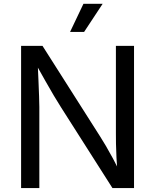

<svg xmlns="http://www.w3.org/2000/svg" viewBox="-20 -962 793 982"><path d="M87.9 0V-727.5H197.3L493.2 -262.2Q504.9 -244.1 521.5 -215.8Q538.1 -187.5 557.4 -151.9Q576.7 -116.2 595.2 -75.7H582Q577.6 -117.7 575.7 -156Q573.7 -194.3 573.2 -226.6Q572.8 -258.8 572.8 -281.2V-727.5H665.5V0H555.2L291.5 -414.1Q273.4 -442.9 255.1 -473.4Q236.8 -503.9 213.4 -545.7Q189.9 -587.4 155.3 -648.9H172.4Q174.8 -594.7 176.8 -548.8Q178.7 -502.9 179.9 -468.8Q181.2 -434.6 181.2 -415V0ZM338.4 -798.8 406.7 -942.4H504.9L410.2 -798.8Z"/></svg>

Font: Atlassian Sans
Style: Regular
Weight: 400
Designer: Rasmus Andersson
Foundry: Modifications by Atlassian Pty Ltd, manufactured by rsms
Version: Version 4.001;git-9221beed3